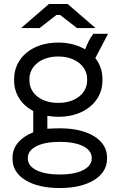

<svg xmlns="http://www.w3.org/2000/svg" viewBox="-20 -740 596 965"><path d="M460 -599 320 -720H226L86 -599H179L264 -665H282L367 -599ZM51 -335C51 -268 88 -213 147 -182V-75C86 -51 43 -7 43 51V60C43 150 141 205 277 205H284C419 205 518 149 518 59V51C518 -40 419 -95 284 -95H277C257 -95 237 -94 218 -93V-158C235 -155 253 -153 271 -153H275C402 -153 495 -228 495 -335V-343C495 -383 482 -419 459 -448L523 -570H449C431 -547 418 -519 408 -492C372 -513 326 -526 275 -526H271C143 -526 51 -450 51 -343ZM128 -343C128 -409 189 -456 272 -456H274C357 -456 418 -408 418 -343V-335C418 -270 357 -223 276 -223H270C189 -223 128 -269 128 -335ZM120 53C120 3 185 -27 278 -27H283C376 -27 441 3 441 53V57C441 106 377 137 283 137H278C184 137 120 107 120 57Z"/></svg>

Font: Fixel Display Regular
Style: Regular
Weight: 400
Designer: AlfaBravo + MacPaw
Foundry: Kyrylo Tkachov, Marchela Mozhyna, Serhii Makarenko, Maria Weinstein, Zakhar Kryvoshyya
Version: Version 1.211